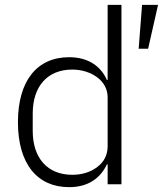

<svg xmlns="http://www.w3.org/2000/svg" viewBox="-20 -760 672 792"><path d="M424 -82H421C394 -25 344 12 265 12C133 12 54 -85 54 -256C54 -427 133 -524 265 -524C344 -524 396 -487 421 -430H424V-740H481V0H424ZM278 -39C318 -39 354 -50 381 -71C408 -91 424 -120 424 -156V-359C424 -392 408 -421 381 -441C354 -461 318 -473 278 -473C175 -473 115 -403 115 -292V-220C115 -109 175 -39 278 -39ZM591 -559H552L566 -740H632Z"/></svg>

Font: Plexus Sans Light
Style: Regular
Weight: 300
Version: Version 2.001;PS 002.001;hotconv 1.0.70;makeotf.lib2.5.58329